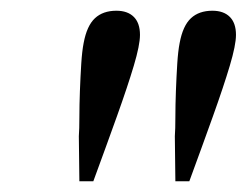

<svg xmlns="http://www.w3.org/2000/svg" viewBox="-20 -751 460 358"><path d="M197 -731Q218 -731 229.5 -719.5Q241 -708 241 -686Q241 -667 229.5 -628.5Q218 -590 198.5 -535.5Q179 -481 154 -413H128L127 -497Q128 -510 128 -532.5Q128 -555 129 -581.5Q130 -608 131.5 -632Q133 -656 136 -671Q142 -703 157 -717Q172 -731 197 -731ZM376 -731Q397 -731 408.5 -719.5Q420 -708 420 -686Q420 -667 408.5 -628.5Q397 -590 377.5 -535.5Q358 -481 333 -413H307L306 -497Q307 -510 307 -532.5Q307 -555 308 -581.5Q309 -608 310.5 -632Q312 -656 315 -671Q321 -703 336 -717Q351 -731 376 -731Z"/></svg>

Font: Source Serif 4 48pt SemiBold
Style: Italic
Weight: 600
Italic angle: -12°
Designer: Frank Grießhammer
Foundry: Adobe Systems Incorporated
Version: Version 4.004;hotconv 1.0.116;makeotfexe 2.5.65601